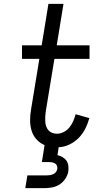

<svg xmlns="http://www.w3.org/2000/svg" viewBox="-20 -755 540 995"><path d="M111 220 122 154H222Q231 154 239.5 152.5Q248 151 256 147.5Q264 144 269.5 137Q275 130 277 121Q278 113 275.5 105Q273 97 266 92.5Q259 88 251 86.5Q243 85 234 85H197L211 -3Q187 -13 169 -33Q151 -53 143.5 -78.5Q136 -104 136 -132Q136 -160 141 -188L184 -450H94V-520H196L231 -735H309L274 -520H444V-450H262L217 -177Q215 -164 214.5 -151Q214 -138 214.5 -125.5Q215 -113 219 -101Q223 -89 231 -80Q239 -71 250.5 -66.5Q262 -62 275 -62Q293 -62 310.5 -71Q328 -80 340 -95Q352 -110 359.5 -127.5Q367 -145 372 -163L443 -143Q436 -116 422.5 -89Q409 -62 388 -40.5Q367 -19 339.5 -6Q312 7 284 8L278 49Q291 52 303.5 59Q316 66 324 77Q332 88 334 103Q336 118 334 133Q331 152 319 170.5Q307 189 289.5 200.5Q272 212 251.5 216Q231 220 211 220Z"/></svg>

Font: Iosevka Curly Slab
Style: Italic
Weight: 400
Italic angle: -9°
Monospace: yes
Designer: Belleve Invis
Foundry: Belleve Invis
Version: Version 22.1.2; ttfautohint (v1.8.4)